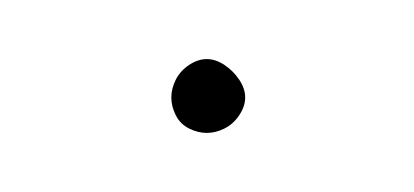

<svg xmlns="http://www.w3.org/2000/svg" viewBox="-20 -1003 140 65"><path d="M38 -970Q38 -967 39.5 -964Q41 -961 44 -959.5Q47 -958 50 -958Q53 -958 56 -959.5Q59 -961 61 -964Q63 -967 63 -970Q63 -973 61 -976Q59 -979 56 -981Q53 -983 50 -983Q47 -983 44 -981Q41 -979 39.5 -976Q38 -973 38 -970Z"/></svg>

Font: Linefont Thin
Style: Regular
Weight: 100
Monospace: yes
Version: Version 3.002;gftools[0.9.33]